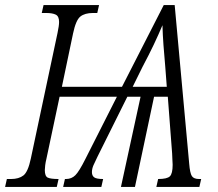

<svg xmlns="http://www.w3.org/2000/svg" viewBox="-40 -734 856 754"><path d="M-20 0 -13 -31H3Q34 -31 52 -45Q70 -59 81 -111L186 -605Q189 -620 190.5 -630Q192 -640 192 -648Q192 -670 179 -676.5Q166 -683 141 -683H124L131 -714H349L342 -683H325Q293 -683 275.5 -669Q258 -655 247 -603L203 -393H439L603 -714H646L703 -91Q706 -54 713.5 -42.5Q721 -31 742 -31H750L743 0H574L581 -31Q616 -31 627 -41.5Q638 -52 638 -87Q638 -94 637 -107.5Q636 -121 636 -131L619 -354H565L490 0H435L512 -354H460L343 -119Q333 -99 327 -85Q321 -71 321 -58Q321 -44 330 -37.5Q339 -31 365 -31L358 0H208L215 -31H219Q241 -31 256 -46Q271 -61 295 -109L419 -354H194L142 -109Q139 -97 137.5 -85Q136 -73 136 -66Q136 -42 147.5 -36.5Q159 -31 190 -31L183 0ZM481 -393H615L609 -472Q605 -516 602 -556.5Q599 -597 598 -635Q583 -599 564 -559Q545 -519 520 -472Z"/></svg>

Font: Noto Serif ExtraCondensed Light
Style: Italic
Weight: 300
Width: 2
Italic angle: -12°
Designer: Monotype Design Team
Foundry: Monotype Imaging Inc.
Version: Version 2.014; ttfautohint (v1.8.4.7-5d5b)